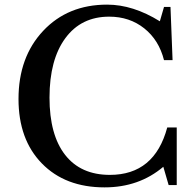

<svg xmlns="http://www.w3.org/2000/svg" viewBox="-20 -800 842 830"><path d="M671 -708 689 -770H717L726 -540H689Q667 -627 603.5 -677.5Q540 -728 452 -728Q331 -728 262.5 -635Q194 -542 194 -378Q194 -217 261.5 -130.5Q329 -44 455 -44Q648 -44 703 -249H744V0H709L686 -79Q581 10 432 10Q262 10 161 -93.5Q60 -197 60 -372Q60 -553 166.5 -666.5Q273 -780 443 -780Q555 -780 671 -708Z"/></svg>

Font: Libre Baskerville
Style: Regular
Weight: 400
Designer: Pablo Impallari, Rodrigo Fuenzalida
Foundry: Pablo Impallari, Rodrigo Fuenzalida
Version: Version 1.000